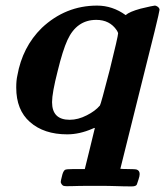

<svg xmlns="http://www.w3.org/2000/svg" viewBox="-20 -472 590 686"><path d="M87 -36Q38 -79 38 -159Q38 -185 42 -202Q60 -304 129 -372Q214 -452 327 -452Q382 -452 429 -418Q442 -430 482 -441Q528 -452 533 -452Q538 -452 545 -447Q550 -442 550 -437Q550 -427 480 -150L410 131Q419 132 437 132Q463 132 469 134Q479 138 479 150Q479 157 475 169Q470 184 469 187Q466 194 451 194Q422 194 397 193Q371 192 330 192Q250 192 238 193Q214 194 207 192Q200 189 197 179Q197 174 201 159Q205 140 212 135Q216 132 243 132H283L301 59L319 -15Q316 -15 310 -12Q264 8 220 8Q137 8 87 -36ZM324 -401Q254 -401 221 -329Q204 -292 186 -218Q166 -140 166 -107Q166 -44 229 -44Q259 -44 290 -60Q320 -75 337 -95Q340 -98 372 -222Q402 -343 402 -353Q402 -356 397 -364Q372 -401 324 -401Z"/></svg>

Font: KaTeX_Math
Style: Bold Italic
Weight: 700
Version: Version